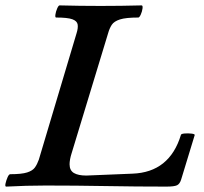

<svg xmlns="http://www.w3.org/2000/svg" viewBox="-30 -688 756 712"><path d="M-7 4Q-12 4 -9.5 -7.5Q-7 -19 -2 -30.5Q3 -42 8 -42Q50 -42 70.5 -48.5Q91 -55 99.5 -67Q108 -79 114 -96L254 -565Q260 -584 258 -597Q256 -610 238.5 -616.5Q221 -623 178 -623Q174 -623 175.5 -634Q177 -645 182 -656.5Q187 -668 191 -668Q228 -667 266.5 -666.5Q305 -666 343 -666Q381 -666 419 -666.5Q457 -667 495 -668Q500 -668 498.5 -656.5Q497 -645 492 -634Q487 -623 483 -623Q437 -623 415 -616Q393 -609 384.5 -596Q376 -583 371 -565L236 -121Q232 -109 230 -98Q228 -87 228 -79Q228 -56 244 -46.5Q260 -37 290 -37L461 -44Q599 -49 641 -188Q642 -192 655 -193Q668 -194 680.5 -192.5Q693 -191 692 -187L642 -23Q637 -6 626.5 -1Q616 4 587 4Q475 4 363 2Q251 0 139 0Q104 0 67 1Q30 2 -7 4Z"/></svg>

Font: Junicode SmExp
Style: Bold Italic
Weight: 700
Width: 6
Italic angle: -11°
Designer: Peter S. Baker
Version: Version 2.205; ttfautohint (v1.8.4)